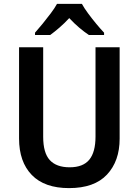

<svg xmlns="http://www.w3.org/2000/svg" viewBox="-20 -957 713 987"><path d="M595 -244Q595 -129 530 -59.5Q465 10 335 10Q209 10 143.5 -57.5Q78 -125 78 -245V-714H202V-254Q202 -171 236 -134Q270 -97 338 -97Q407 -97 439 -136Q471 -175 471 -255V-714H595ZM401 -937Q413 -915 433 -888Q453 -861 474.5 -835Q496 -809 515 -789V-777H437Q413 -793 387 -815Q361 -837 336 -864Q311 -837 285.5 -815Q260 -793 238 -777H160V-789Q178 -809 199.5 -835.5Q221 -862 241 -888.5Q261 -915 273 -937Z"/></svg>

Font: Noto Sans Devanagari SemiCondensed SemiBold
Style: Regular
Weight: 600
Width: 4
Designer: Jelle Bosma - Monotype Design Team
Foundry: Monotype Imaging Inc.
Version: Version 2.004; ttfautohint (v1.8.4.7-5d5b)